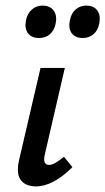

<svg xmlns="http://www.w3.org/2000/svg" viewBox="-20 -661 377 687"><path d="M44 -54Q44 -71 48 -87L125 -418H212L141 -111Q138 -99 138 -91Q138 -71 156 -71Q166 -71 178 -78Q190 -85 209 -100L239 -63Q170 6 108 6Q79 6 61.5 -9Q44 -24 44 -54ZM71 -572Q71 -576 73 -588Q77 -611 93 -626Q109 -641 133 -641Q155 -641 168 -628Q181 -615 181 -593Q181 -588 179 -576Q174 -552 158.5 -538.5Q143 -525 119 -525Q96 -525 83.5 -538Q71 -551 71 -572ZM228 -571Q228 -576 230 -588Q235 -614 251 -627.5Q267 -641 289 -641Q312 -641 324.5 -628Q337 -615 337 -594Q337 -588 335 -576Q330 -552 314.5 -538.5Q299 -525 276 -525Q253 -525 240.5 -537.5Q228 -550 228 -571Z"/></svg>

Font: Ysabeau Semibold
Style: Italic
Weight: 600
Italic angle: -12°
Designer: Christian Thalmann (Catharsis Fonts)
Version: Version 0.003